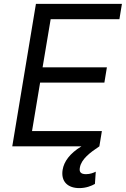

<svg xmlns="http://www.w3.org/2000/svg" viewBox="-20 -747 642 980"><path d="M42.6 0H395.6C335.2 36.6 306.5 78.5 299.7 119.3C289.8 180.4 326.7 213.1 384.9 213.1C419 213.1 447.4 201.7 464.5 191.8L468.8 129.3C457.4 134.9 440.3 142 419 142C390.6 142 383.5 129.3 387.8 108C394.9 65.3 440.3 31.2 487.2 0L500 -78.1H143.5L184.7 -325.3H512.8L525.6 -403.4H197.4L238.6 -649.1H589.5L602.3 -727.3H163.4Z"/></svg>

Font: Margiela Sans
Style: Italic
Weight: 400
Italic angle: -9.39999°
Designer: Stefan Endress, Andreas Faust
Version: Version 1.100;FEAKit 1.0